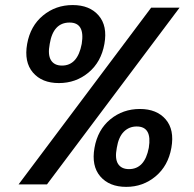

<svg xmlns="http://www.w3.org/2000/svg" viewBox="-20 -726 762 756"><path d="M86.9 -553.2Q99.6 -624 149.4 -665Q199.2 -706.1 266.1 -706.1Q333 -706.1 368.4 -665Q403.8 -624 391.1 -553.2Q378.4 -481.9 328.6 -440.4Q278.8 -398.9 211.9 -398.9Q145 -398.9 109.6 -440.4Q74.2 -481.9 86.9 -553.2ZM253.9 -637.2Q189.5 -637.2 175.8 -553.2Q167.5 -510.3 180.7 -489Q193.8 -467.8 224.1 -467.8Q285.6 -467.8 301.8 -553.2Q315.4 -637.2 253.9 -637.2ZM53.2 0 575.2 -695.8H687L165 0ZM530.8 -296.9Q597.2 -296.9 632.3 -256.1Q667.5 -215.3 654.8 -144Q642.1 -72.8 592.5 -31.5Q543 9.8 477.1 9.8Q410.2 9.8 374.8 -31.5Q339.4 -72.8 352.1 -144Q364.7 -215.3 414.3 -256.1Q463.9 -296.9 530.8 -296.9ZM518.1 -228Q488.3 -228 467.5 -207.3Q446.8 -186.5 439.9 -144Q431.6 -101.6 444.8 -80.8Q458 -60.1 487.8 -60.1Q549.8 -60.1 565.9 -144Q579.6 -228 518.1 -228Z"/></svg>

Font: Poppins Medium
Style: Italic
Weight: 500
Italic angle: -10°
Designer: Ninad Kale (Devanagari), Jonny Pinhorn (Latin)
Foundry: Indian Type Foundry
Version: Version 3.200;PS 1.000;hotconv 16.6.54;makeotf.lib2.5.65590